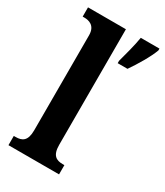

<svg xmlns="http://www.w3.org/2000/svg" viewBox="-190 -839 789 917"><g transform="rotate(30 204.5 -380.0)"><path d="M15 0H294V-51H285C249 -51 224 -64 224 -123V-760H15V-709H25C48 -709 86 -701 86 -647V-123C86 -64 61 -51 25 -51H15ZM271 -613V-600H325C355 -643 394 -708 409 -750V-760H306C299 -715 282 -654 271 -613Z"/></g></svg>

Font: Noto Serif Sinhala Condensed
Style: Bold
Weight: 700
Width: 3
Designer: Jelle Bosma - Monotype Design Team
Foundry: Monotype Imaging Inc.
Version: Version 2.007